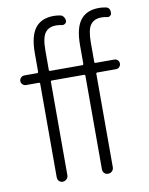

<svg xmlns="http://www.w3.org/2000/svg" viewBox="-84 -801 667 862"><g transform="rotate(-10 250.0 -370.0)"><path d="M44.9 -456.1Q36.1 -456.1 29.3 -462.4Q22.5 -468.8 22.5 -478Q22.5 -487.3 29.3 -493.7Q36.1 -500 44.9 -500H102.5Q107.4 -500 108.4 -504.9V-589.8Q108.4 -668 136.2 -704.1Q164.1 -740.2 220.7 -740.2Q235.4 -740.2 249 -737.3Q258.8 -736.3 265.1 -727.5Q271.5 -718.8 271.5 -709Q271.5 -701.2 264.2 -696.3Q256.8 -691.4 249 -693.4Q237.3 -696.3 223.6 -696.3Q190.4 -696.3 173.8 -674.3Q157.2 -652.3 157.2 -592.8V-504.9Q157.2 -500 162.1 -500H308.6Q313.5 -500 314.5 -504.9V-589.8Q314.5 -668 342.3 -704.1Q370.1 -740.2 426.8 -740.2Q441.4 -740.2 456.1 -737.3Q477.5 -734.4 476.6 -709Q476.6 -701.2 470.2 -696.3Q463.9 -691.4 456.1 -693.4Q444.3 -696.3 430.7 -696.3Q397.5 -696.3 380.9 -674.3Q364.3 -652.3 364.3 -592.8V-504.9Q364.3 -500 369.1 -500H455.1Q463.9 -500 470.2 -493.7Q476.6 -487.3 476.6 -478Q476.6 -468.8 470.2 -462.4Q463.9 -456.1 455.1 -456.1H369.1Q364.3 -456.1 364.3 -451.2V-25.4Q364.3 -14.6 356.9 -7.3Q349.6 0 338.9 0Q328.1 0 321.3 -6.8Q314.5 -13.7 314.5 -25.4V-451.2Q314.5 -456.1 308.6 -456.1H162.1Q157.2 -456.1 157.2 -451.2V-25.4Q157.2 -14.6 149.4 -7.3Q141.6 0 131.8 0Q122.1 0 115.2 -6.8Q108.4 -13.7 108.4 -25.4V-451.2Q108.4 -456.1 102.5 -456.1Z"/></g></svg>

Font: Rounded-L Mgen+ 1m light
Style: Regular
Weight: 200
Designer: [Source Han Sans]
Ryoko NISHIZUKA  (kana & ideographs); Paul D. Hunt (Latin, Greek & Cyrillic); Wenlong ZHANG  (bopomofo
Version: Version 1.059.20150602